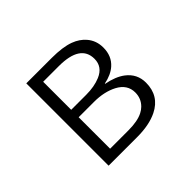

<svg xmlns="http://www.w3.org/2000/svg" viewBox="-168 -1048 1336 1336"><g transform="rotate(-45 500.0 -380.0)"><path d="M219.2 -785.2H470.2Q577.1 -785.2 642.1 -761.2Q698.7 -740.2 733.4 -699.2Q774.9 -650.4 774.9 -582Q774.9 -499 719.2 -449.7Q676.8 -412.1 605 -397.9V-395Q691.4 -378.4 742.2 -339.8Q812 -286.6 812 -199.7Q812 -70.3 697.8 -13.7Q619.1 24.9 501 24.9H219.2ZM310.1 -710V-434.1H457Q538.1 -434.1 597.2 -459Q675.8 -492.2 675.8 -570.3Q675.8 -710 463.9 -710ZM310.1 -360.8V-51.3H489.3Q581.1 -51.3 632.8 -78.1Q653.3 -88.4 669.9 -104.5Q710.9 -145 710.9 -204.1Q710.9 -282.2 633.3 -323.2Q561 -360.8 461.9 -360.8Z"/></g></svg>

Font: BIZ UDPGothic
Style: Regular
Weight: 400
Designer: TypeBank Co., Ltd.
Foundry: Morisawa Inc.
Version: Version 1.051